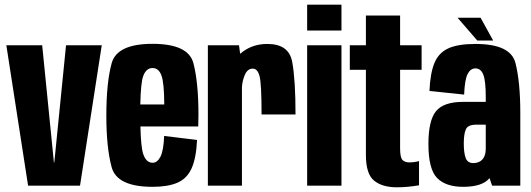

<svg xmlns="http://www.w3.org/2000/svg" viewBox="-20 -790 2258 817"><path d="M99.5 0 7 -597.5H159.5L209.5 -98H211L261 -597.5H413L320.5 0Z M629.5 5Q477.5 5 455 -78.8Q432.5 -162.5 432.5 -297.5Q432.5 -439 455.2 -521.2Q478 -603.5 629 -603.5Q781.5 -603.5 803 -521.2Q824.5 -439 824.5 -300.5Q824.5 -274 823.5 -252H577.5Q579.5 -163.5 589.5 -134.5Q602 -97.5 629.5 -97.5Q649.5 -97.5 662.8 -123.2Q676 -149 678.5 -211.5L818.5 -194.5Q815 -117.5 795.5 -74Q776 -30.5 735.5 -12.8Q695 5 629.5 5ZM577 -345.5H679Q678.5 -436.5 667.5 -467.5Q656 -500.5 629 -500.5Q602 -500.5 589.5 -466.5Q579 -438.5 577 -345.5Z M1093 -303Q1093 -433.5 1084.5 -465.8Q1076 -498 1055.5 -498Q1032.5 -498 1021 -469.5Q1011 -445 1009.5 -419V0H864.5V-597.5H997L1002 -561Q1049.5 -603 1117.5 -603Q1209 -603 1223.2 -527.5Q1237.5 -452 1237.5 -303Z M1287 0V-597.5H1433V0ZM1287 -770H1433V-660H1287Z M1669 7Q1607 7 1572 -21.2Q1537 -49.5 1537 -130.5V-493H1468.5V-597.5H1537V-724H1682.5V-597.5H1774V-493H1682.5V-159Q1682.5 -120.5 1692.2 -109.8Q1702 -99 1721.5 -99Q1742.5 -99 1763 -104.5V-1.5Q1713 7 1669 7Z M2074 0 2063 -32Q2032.5 5 1951 5Q1877 5 1840 -32.5Q1803 -70 1803 -177.5Q1803 -277 1835.2 -316.8Q1867.5 -356.5 1950.5 -356.5H2047V-377Q2047 -446 2036.5 -472.5Q2026 -499 2003 -499Q1982 -499 1969.8 -475Q1957.5 -451 1955 -387.5L1807.5 -403Q1810.5 -477 1828.2 -521Q1846 -565 1887.2 -584Q1928.5 -603 2003 -603Q2152.5 -603 2173.2 -522.5Q2194 -442 2194 -308V0ZM2047 -157V-259.5H2006.5Q1971.5 -259.5 1962.5 -240Q1953.5 -220.5 1953.5 -179.5Q1953.5 -138.5 1961.8 -117.2Q1970 -96 1994 -96Q2019 -96 2033 -111.8Q2047 -127.5 2047 -157ZM2011 -617.5 1927 -714.5H2025L2078.5 -617.5Z"/></svg>

Font: Anybody Condensed Regular
Style: Bold
Weight: 700
Width: 3
Designer: Tyler Finck
Foundry: Etcetera Type Company
Version: Version 1.010; ttfautohint (v1.8.3) -l 8 -r 50 -G 200 -x 14 